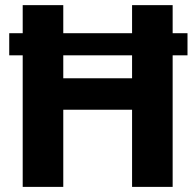

<svg xmlns="http://www.w3.org/2000/svg" viewBox="-20 -731 765 751"><path d="M227.5 -710.9V-601.1H496.6V-710.9H655.3V-601.1H713.4V-514.6H655.3V0H496.6V-301.8H227.5V0H68.8V-514.6H16.1V-601.1H68.8V-710.9ZM227.5 -424.8H496.6V-514.6H227.5Z"/></svg>

Font: Vazirmatn FD ExtraBold
Style: Regular
Weight: 800
Designer: Saber Rastikerdar
Foundry: Saber Rastikerdar
Version: Version 33.003